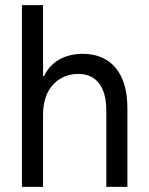

<svg xmlns="http://www.w3.org/2000/svg" viewBox="-20 -727 581 747"><path d="M65.4 0H147.5V-281.2C147.5 -389.6 213.9 -439.5 284.2 -439.5C354.5 -439.5 393.6 -389.6 393.6 -296.9V0H475.6V-308.6C475.6 -438.5 414.1 -517.6 301.8 -517.6C230 -517.6 175.8 -484.4 151.4 -430.7H147.5V-707H65.4Z"/></svg>

Font: Wanted Sans
Style: Regular
Weight: 400
Designer: Original Design by Kil Hyung-jin and Kang Hanbin, Wanted Lab, Inc; Hangeul from Source Han Sans by Jang Soo-young and Ka
Foundry: Wanted Lab, Inc.
Version: Version 1.001;Glyphs 3.2 (3227)